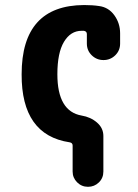

<svg xmlns="http://www.w3.org/2000/svg" viewBox="-20 -550 540 750"><path d="M367.2 -526.4Q404.3 -521.5 426.8 -490.2Q449.2 -459 449.2 -419.9V-379.9Q449.2 -352.5 430.2 -334Q411.1 -315.4 384.3 -315.4Q357.4 -315.4 338.4 -334Q319.3 -352.5 319.3 -379.9V-417Q319.3 -427.7 307.6 -429.7H298.8Q255.9 -429.7 230 -386.7Q204.1 -343.8 204.1 -259.8Q204.1 -115.2 298.8 -98.6Q334 -92.8 358.9 -71.3Q383.8 -49.8 383.8 -18.6V120.1Q383.8 145.5 366.2 162.6Q348.6 179.7 323.7 179.7Q298.8 179.7 281.2 162.1Q263.7 144.5 263.7 120.1V18.6Q263.7 7.8 252 5.9Q63.5 -22.5 64.5 -259.8Q64.5 -529.3 308.6 -530.3Q341.8 -530.3 367.2 -526.4Z"/></svg>

Font: Rounded-X Mgen+ 1mn bold
Style: Bold
Weight: 700
Designer: [Source Han Sans]
Ryoko NISHIZUKA  (kana & ideographs); Paul D. Hunt (Latin, Greek & Cyrillic); Wenlong ZHANG  (bopomofo
Version: Version 1.059.20150602